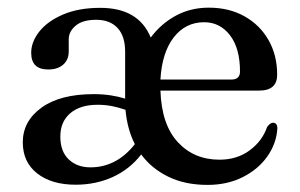

<svg xmlns="http://www.w3.org/2000/svg" viewBox="-20 -484 802 514"><path d="M722 -284Q722 -241.5 674 -241.5H409.5Q412.5 -150.5 456 -103.5Q499.5 -56.5 567.5 -56.5Q615 -56.5 648.8 -81.8Q682.5 -107 695 -144Q703.5 -155.5 711 -155.5Q722.5 -155 722.5 -140Q720 -99.5 695.5 -65Q671 -30.5 629.8 -9.8Q588.5 11 535.5 11Q475.5 11 430.8 -10.8Q386 -32.5 358 -70.5Q327.5 -31 282 -10.2Q236.5 10.5 182.5 10.5Q118 10.5 79.5 -19.8Q41 -50 41 -103Q41 -159.5 91 -195.8Q141 -232 231 -232Q255 -232 276.2 -228.8Q297.5 -225.5 315 -220V-346Q315 -387 294.8 -409Q274.5 -431 237.5 -431Q201 -431 182.5 -415.2Q164 -399.5 164 -379V-346.5Q164 -324 149.2 -311Q134.5 -298 109 -298Q63.5 -298 63.5 -342.5Q63.5 -372 85.5 -399.8Q107.5 -427.5 149 -445.2Q190.5 -463 248.5 -463Q351 -463 383.5 -383.5Q411.5 -421 451 -442.2Q490.5 -463.5 539 -463.5Q593.5 -463.5 634.8 -440.2Q676 -417 699 -376.5Q722 -336 722 -284ZM526.5 -424.5Q476.5 -424.5 445 -383.8Q413.5 -343 409.5 -271H599Q622.5 -271 622.5 -292.5Q622.5 -354.5 595.8 -389.5Q569 -424.5 526.5 -424.5ZM141.5 -118.5Q141.5 -78.5 164 -57.2Q186.5 -36 222 -36Q292 -36 341 -98Q320.5 -138.5 316 -190Q299 -196 280.5 -199.8Q262 -203.5 241 -203.5Q194.5 -203.5 168 -180.8Q141.5 -158 141.5 -118.5Z"/></svg>

Font: Fraunces 72pt Soft
Style: Regular
Weight: 400
Version: Version 1.000;[b76b70a41]